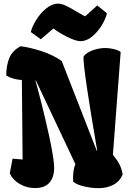

<svg xmlns="http://www.w3.org/2000/svg" viewBox="-20 -1006 709 1037"><path d="M504.9 -192.9Q430.7 -623.5 430.7 -698.2Q436.5 -710.9 455.1 -722.2Q473.6 -733.4 499 -740Q524.4 -746.6 549.8 -746.6Q570.8 -746.6 594.2 -741Q617.7 -735.4 631.8 -725.6L589.8 -169.9Q612.3 -142.6 624.5 -119.6Q636.7 -96.7 642.6 -64Q627 -26.4 592.5 -8.1Q558.1 10.3 512.2 10.3Q475.6 10.3 435.8 1.2Q396 -7.8 376 -23.9Q374.5 -32.2 374.5 -45.4Q374.5 -64.9 377.7 -85.7Q380.9 -106.4 387.2 -119.6L173.8 -571.3L171.4 -570.3Q181.2 -538.1 203.1 -451.4Q225.1 -364.7 245.4 -271.5Q265.6 -178.2 271.5 -121.1Q272.5 -106.4 272.5 -99.1Q272.5 -49.8 247.3 -20Q222.2 9.8 168.9 9.8Q125 9.8 87.4 -11.7Q49.8 -33.2 32.7 -69.3L47.9 -148.9L102.1 -144.5L98.1 -573.7Q75.2 -575.2 53 -581.3Q30.8 -587.4 13.7 -598.6Q13.7 -651.4 30 -691.9Q46.4 -732.4 91.3 -756.3Q139.2 -750.5 202.1 -730.5Q265.1 -710.4 313.5 -676.3L502.9 -190.9ZM415 -783.7Q447.3 -783.7 477.8 -808.8Q508.3 -834 529.8 -869.6Q551.3 -905.3 557.6 -934.1L505.4 -976.6L439.9 -918Q429.7 -922.4 414.8 -931.2Q399.9 -939.9 396.5 -941.9Q360.8 -963.4 336.7 -974.9Q312.5 -986.3 293.5 -986.3Q261.2 -986.3 229.5 -960.4Q197.8 -934.6 175.3 -897.9Q152.8 -861.3 146.5 -833L200.2 -793.9L268.6 -852.1Q298.3 -829.1 343.8 -806.4Q389.2 -783.7 415 -783.7Z"/></svg>

Font: Fruktur
Style: Regular
Weight: 400
Designer: Viktoriya Grabowska
Foundry: Viktoriya Grabowska
Version: Version 1.004; ttfautohint (v1.4.1)